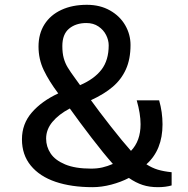

<svg xmlns="http://www.w3.org/2000/svg" viewBox="-20 -775 788 803"><path d="M697.8 -54.7V0.5Q672.9 7.8 640.6 7.8Q604.5 7.8 576.4 -1.5Q548.3 -10.7 519 -30.8Q486.3 -13.7 445.6 -2.9Q404.8 7.8 367.2 7.8Q278.8 7.8 212.4 -14.6Q146 -37.1 108.9 -82.3Q71.8 -127.4 71.8 -192.4Q71.8 -256.8 113 -304.4Q154.3 -352.1 223.6 -384.3Q185.1 -435.5 163.1 -481.4Q141.1 -527.3 141.1 -580.1Q141.1 -633.8 166 -673.1Q190.9 -712.4 236.6 -733.6Q282.2 -754.9 343.3 -754.9Q398.4 -754.9 439.9 -731.4Q481.4 -708 503.7 -669.4Q525.9 -630.9 525.9 -586.9Q525.9 -527.8 506.6 -485.1Q487.3 -442.4 451.4 -411.9Q415.5 -381.3 360.4 -356Q392.6 -311 443.1 -246.6Q493.7 -182.1 527.8 -144Q567.9 -185.5 567.9 -255.4Q567.9 -299.3 551.8 -355.5H645.5Q659.7 -306.2 659.7 -254.9Q659.7 -147.9 592.3 -87.9Q615.7 -72.8 640.1 -65.4Q664.6 -58.1 697.8 -54.7ZM240.7 -582.5Q240.7 -552.7 246.6 -531.7Q252.4 -510.7 263.2 -492.9Q273.9 -475.1 296.9 -443.8Q312 -422.9 314.9 -418.9Q374 -444.3 404.3 -483.6Q434.6 -522.9 434.6 -585.4Q434.6 -606.9 423.8 -628.4Q413.1 -649.9 391.8 -664.3Q370.6 -678.7 341.3 -678.7Q297.4 -678.7 269 -655.3Q240.7 -631.8 240.7 -582.5ZM452.1 -89.4Q413.1 -133.3 362.8 -199Q312.5 -264.6 272 -321.3Q225.6 -296.9 199.2 -265.1Q172.9 -233.4 172.9 -195.3Q172.9 -161.6 191.7 -133.3Q210.4 -105 252.4 -87.4Q294.4 -69.8 360.8 -69.8Q386.7 -69.8 408 -74.7Q429.2 -79.6 452.1 -89.4Z"/></svg>

Font: Merriweather Sans
Style: Regular
Weight: 400
Designer: Eben Sorkin
Foundry: Eben Sorkin
Version: Version 1.006; ttfautohint (v1.4.1) -l 6 -r 50 -G 0 -x 11 -H